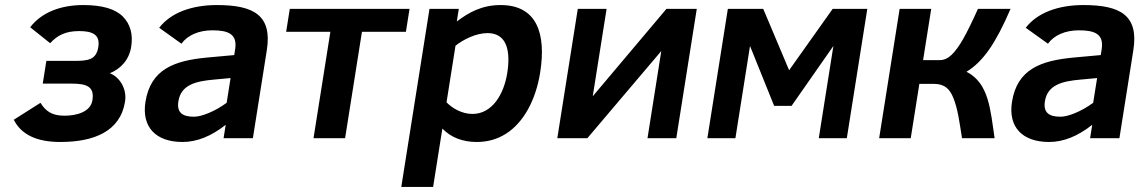

<svg xmlns="http://www.w3.org/2000/svg" viewBox="-20 -547 4518 760"><path d="M345.8 -150C338.6 -104.5 284.4 -89 235.1 -89C184.1 -89 160.3 -108 140.2 -140L34.6 -73C63.9 -14.3 125.3 15 218.6 15C350.2 15 456.1 -25.7 475 -145C483.1 -196.6 452.5 -242.9 414.7 -257C457.2 -274.5 490.9 -308.9 499.3 -362C507.1 -411.3 496.1 -451.2 466.3 -481.5C436.4 -511.8 384.1 -527 309.5 -527C218.6 -527 143.4 -496.9 99.5 -439L178.6 -376C206.2 -406.8 239.6 -424 293.2 -424C345 -424 377.1 -410.8 369.2 -361C361 -309.6 328 -306 272.5 -306H163.5L149.2 -216H263.2C324.4 -216 354.3 -204 345.8 -150Z M838.5 -527C739.6 -527 656 -497 610.2 -437L698.2 -374C722.6 -407.9 767.2 -427 820.6 -427C883.1 -427 920.3 -412.6 910.8 -352L907.1 -329L797.5 -319C670.7 -306.8 576.3 -273.5 555.8 -144C539.9 -43.5 597.3 15 702.6 15C759.3 15 816.2 -7.7 873.4 -53L865 0H981L1036.1 -348C1058 -486.2 985 -527 838.5 -527ZM686.1 -146C696.5 -211.8 755.5 -225.7 827.7 -232L892.7 -238L877.2 -140C853.1 -122.7 829.3 -109.2 805.8 -99.5C782.2 -89.8 762.8 -85 747.5 -85C703.3 -85 678.9 -100.5 686.1 -146Z M1586.7 -421 1601.1 -512H1127.1L1112.7 -421H1287.7L1221 0H1346L1412.7 -421Z M1961.5 -527C1888 -527 1836.1 -498.2 1788.2 -462L1796.1 -512H1680.1L1568.4 193H1694.4L1731 -38C1765.4 -2.7 1811 15 1867.6 15C1910.3 15 1948.9 4 1983.4 -18C2053.1 -62.5 2101 -151.6 2118.2 -260C2142.6 -413.9 2105.4 -527 1961.5 -527ZM1850.2 -96C1806.4 -96 1768 -120.5 1747.5 -142L1783 -366C1812.7 -389.7 1863.4 -416 1909.9 -416C1987.7 -416 2001.3 -343 1987.9 -258C1974.6 -174 1928.4 -96 1850.2 -96Z M2305 0 2597.6 -345 2543 0H2657L2738.1 -512H2618.1L2326.3 -166L2381.1 -512H2267.1L2186 0Z M3332 0 3413.1 -512H3276.1L3103.6 -269L3001.1 -512H2861.1L2780 0H2891L2948.8 -365L3044.3 -128H3113.3L3278.8 -365L3221 0Z M3666.1 -512H3541.1L3460 0H3585L3619.1 -215H3677.1C3721.5 -215 3740.1 -192 3753 -161C3771.9 -115.6 3778.3 -59.7 3788 0H3917C3900.3 -111.1 3895.2 -217.7 3805.7 -263C3838 -282.3 3868.1 -311.8 3895.7 -351.5C3923.3 -391.2 3951.4 -444.7 3980.1 -512H3851.1C3827.4 -459.3 3807.7 -419.3 3792.1 -392C3776.4 -364.7 3761.3 -344 3746.8 -330C3732.2 -316 3716.6 -309 3699.9 -309H3633.9Z M4268.5 -527C4169.6 -527 4086 -497 4040.2 -437L4128.2 -374C4152.6 -407.9 4197.2 -427 4250.6 -427C4313.1 -427 4350.3 -412.6 4340.8 -352L4337.1 -329L4227.5 -319C4100.7 -306.8 4006.3 -273.5 3985.8 -144C3969.9 -43.5 4027.3 15 4132.6 15C4189.3 15 4246.2 -7.7 4303.4 -53L4295 0H4411L4466.1 -348C4488 -486.2 4415 -527 4268.5 -527ZM4116.1 -146C4126.5 -211.8 4185.5 -225.7 4257.7 -232L4322.7 -238L4307.2 -140C4283.1 -122.7 4259.3 -109.2 4235.8 -99.5C4212.2 -89.8 4192.8 -85 4177.5 -85C4133.3 -85 4108.9 -100.5 4116.1 -146Z"/></svg>

Font: Fog Sans
Style: It
Weight: 700
Foundry: Intel Corporation
Version: Version 1.00